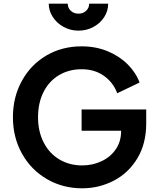

<svg xmlns="http://www.w3.org/2000/svg" viewBox="-20 -1008 848 1040"><path d="M50 -373Q50 -482 98.5 -570Q147 -658 231.5 -707.5Q316 -757 422 -757Q499 -757 563 -730.5Q627 -704 671.5 -659.5Q716 -615 736 -561L615 -503Q593 -562 542.5 -597.5Q492 -633 422 -633Q353 -633 299 -600.5Q245 -568 215.5 -509Q186 -450 186 -373Q186 -296 216.5 -236.5Q247 -177 301.5 -144.5Q356 -112 425 -112Q482 -112 530.5 -135Q579 -158 607.5 -200Q636 -242 636 -297V-300H422V-415H772V-340Q772 -229 723.5 -149.5Q675 -70 595.5 -29Q516 12 425 12Q320 12 234 -38Q148 -88 99 -176Q50 -264 50 -373ZM244 -988H347Q347 -965 363.5 -949.5Q380 -934 405 -934Q430 -934 446.5 -949.5Q463 -965 463 -988H566Q566 -949 544.5 -915.5Q523 -882 486 -862Q449 -842 405 -842Q362 -842 325 -862Q288 -882 266 -916Q244 -950 244 -988Z"/></svg>

Font: Eudoxus Sans
Style: Bold
Weight: 700
Designer: Stijn de Vries
Foundry: tokotype
Version: Version 2.005